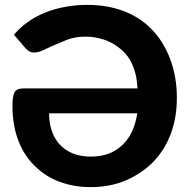

<svg xmlns="http://www.w3.org/2000/svg" viewBox="-20 -757 784 786"><path d="M351 9Q283 9 224.5 -12.5Q166 -34 121 -79Q78 -121 54.5 -183Q31 -245 31 -325Q31 -363 39.5 -379Q48 -395 76 -395H543Q542 -405 541 -417Q540 -429 538 -440Q530 -480 513 -510Q496 -540 469 -560Q440 -584 403.5 -595.5Q367 -607 330 -607Q286 -607 251.5 -593Q217 -579 192 -568Q173 -559 154.5 -550.5Q136 -542 120 -542Q99 -542 84 -560L37 -615Q92 -678 170 -707.5Q248 -737 337 -737Q420 -737 486.5 -711.5Q553 -686 599 -639Q648 -590 676 -517Q704 -444 704 -356Q704 -277 680 -211.5Q656 -146 610 -97Q564 -49 498.5 -20Q433 9 351 9ZM352 -116Q407 -116 446.5 -138Q486 -160 510 -199.5Q534 -239 542 -293H181Q181 -241 200.5 -201Q220 -161 258.5 -138.5Q297 -116 352 -116Z"/></svg>

Font: Aleo ExtraBold
Style: Regular
Weight: 800
Designer: Alessio Laiso
Foundry: Alessio Laiso
Version: Version 2.001;gftools[0.9.29]